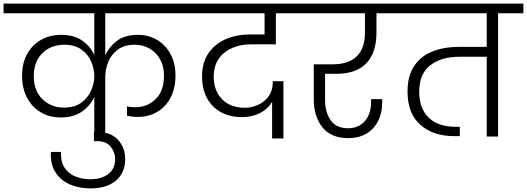

<svg xmlns="http://www.w3.org/2000/svg" viewBox="-49 -760 2934 1069"><path d="M289 -106Q227 -106 178.5 -134.5Q130 -163 102 -215Q74 -267 74 -339Q74 -409 102.5 -460Q131 -511 180 -538.5Q229 -566 291 -566Q364 -566 409.5 -533.5Q455 -501 476 -454V-686H-29V-740H1031V-686H537V-451Q558 -499 602 -532.5Q646 -566 718 -566Q778 -566 825.5 -538Q873 -510 900.5 -459Q928 -408 928 -340Q928 -267 900.5 -215.5Q873 -164 825.5 -136.5Q778 -109 719 -109Q685 -109 658 -116V-168Q668 -165 680.5 -164Q693 -163 704 -163Q772 -163 818 -208.5Q864 -254 864 -339Q864 -392 842 -430.5Q820 -469 783 -490Q746 -511 701 -511Q643 -511 606.5 -483.5Q570 -456 553.5 -414.5Q537 -373 537 -330V0H476V-221Q455 -173 408.5 -139.5Q362 -106 289 -106ZM139 -338Q139 -254 187.5 -207.5Q236 -161 307 -161Q367 -161 404 -188.5Q441 -216 458.5 -256.5Q476 -297 476 -335V-336Q476 -377 458.5 -417.5Q441 -458 404 -484.5Q367 -511 307 -511Q261 -511 222.5 -490.5Q184 -470 161.5 -431Q139 -392 139 -338Z M455 289Q394 289 343 268Q292 247 261.5 202Q231 157 234 86H291Q288 139 309.5 172.5Q331 206 369 222Q407 238 454 238Q516 238 554 209Q592 180 592 125Q592 87 567 56.5Q542 26 495 26H474V-25H495Q569 -25 608.5 19Q648 63 648 125Q648 202 596.5 245.5Q545 289 455 289Z M1466 11V-194Q1445 -155 1400.5 -131.5Q1356 -108 1298 -108Q1232 -108 1182 -135Q1132 -162 1104 -213Q1076 -264 1076 -334Q1076 -413 1112.5 -465Q1149 -517 1209 -542.5Q1269 -568 1342 -568H1424V-686H973V-740H1640L1639 -686H1487V-513H1347Q1291 -513 1244 -493Q1197 -473 1169 -433Q1141 -393 1141 -333Q1141 -254 1188 -207Q1235 -160 1314 -160Q1349 -160 1385 -175Q1421 -190 1445.5 -222.5Q1470 -255 1470 -308H1529V11Z M1890 9Q1794 9 1746 -51.5Q1698 -112 1698 -206V-402H1805Q1891 -402 1937 -446Q1983 -490 1983 -579V-686H1581V-740H2175V-686H2047V-579Q2047 -467 1991 -408Q1935 -349 1824 -349H1761V-203Q1761 -135 1792 -90.5Q1823 -46 1889 -46Q1948 -46 1982.5 -86Q2017 -126 2017 -191V-208H2079V-192Q2079 -101 2028.5 -46Q1978 9 1890 9Z M2117 -686V-740H2865V-686H2724V0H2661V-444H2508Q2407 -444 2346 -396Q2285 -348 2285 -249Q2285 -157 2337.5 -105.5Q2390 -54 2488 -54H2511V-2H2480Q2363 -2 2291.5 -65Q2220 -128 2220 -250Q2220 -337 2256.5 -392Q2293 -447 2357.5 -473Q2422 -499 2506 -499H2661V-686Z"/></svg>

Font: Poppins Light
Style: Regular
Weight: 300
Designer: Ninad Kale (Devanagari), Jonny Pinhorn (Latin)
Version: Version 5.002